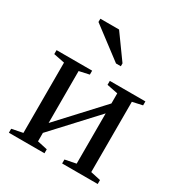

<svg xmlns="http://www.w3.org/2000/svg" viewBox="-165 -810 865 924"><g transform="rotate(30 267.5 -347.5)"><path d="M79.1 -424.8 18.1 -437V-459H215.8V-437L160.2 -424.8V-136.2L375 -368.7V-424.8L314 -437V-459H511.7V-437L456.1 -424.8V-34.2L511.7 -22V0H314V-22L375 -34.2V-313.5L160.2 -81.1V-34.2L215.8 -22V0H18.1V-22L79.1 -34.2ZM297.9 -546.4 125 -677.2V-695.3H229L324.7 -562.5V-546.4Z"/></g></svg>

Font: Liberation Serif
Style: Regular
Weight: 400
Designer: Steve Matteson
Foundry: Ascender Corporation
Version: Version 2.1.5